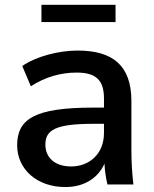

<svg xmlns="http://www.w3.org/2000/svg" viewBox="-20 -756 631 787"><path d="M248 10.7C325.7 10.7 382.3 -26.9 408.2 -85C409.7 -56.6 413.6 -28.3 420.4 0H526.9C521 -47.4 518.6 -95.7 518.6 -143.1V-341.8C518.6 -487.8 441.9 -548.8 298.3 -548.8C219.7 -548.8 127 -524.4 71.3 -485.4L106.4 -402.3C164.6 -440.4 229 -458.5 293.9 -458.5C371.1 -458.5 406.2 -429.7 406.2 -352.5V-314.9H361.3C122.1 -314.9 50.3 -268.1 50.3 -160.6C50.3 -63 130.4 10.7 248 10.7ZM271.5 -73.7C206.1 -73.7 166 -108.9 166 -163.1C166 -222.7 206.5 -248.5 362.3 -248.5H406.2V-210.9C406.2 -126 347.2 -73.7 271.5 -73.7ZM453.6 -665.5V-736.3H149.9V-665.5Z"/></svg>

Font: Winston Medium
Style: Regular
Weight: 500
Designer: Vernon Adams, Kim Jin-seong, David Berlow, Cristiano Sobral
Foundry: The Winston Project Authors
Version: Version 3.004